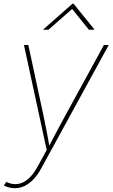

<svg xmlns="http://www.w3.org/2000/svg" viewBox="-32 -783 596 1011"><path d="M-11.7 194.3 0.5 174.8 4.9 176.8Q36.1 190.4 64.7 185.3Q93.3 180.2 118.7 157.2Q144 134.3 165.5 95.2L213.9 6.8L94.2 -545.9H117.2L199.2 -164.1Q207.5 -125 214.8 -85.9Q222.2 -46.9 229 -7.8H223.1Q243.7 -46.9 264.2 -85.9Q284.7 -125 306.2 -164.1L515.1 -545.9H540.5L185.1 103.5Q166.5 137.7 144.5 160.9Q122.6 184.1 97.9 196Q73.2 208 46.4 208Q32.7 208 17.8 204.6Q2.9 201.2 -11.7 194.3ZM223.1 -626.5H196.8L197.3 -629.4L349.6 -763.2H355.5L463.9 -629.4L463.4 -626.5H436L347.7 -735.8Z"/></svg>

Font: Inter Thin
Style: Italic
Weight: 250
Italic angle: -9.3988°
Designer: Rasmus Andersson
Foundry: rsms
Version: Version 4.001;git-66647c0bb